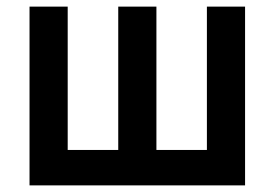

<svg xmlns="http://www.w3.org/2000/svg" viewBox="-20 -560 830 580"><path d="M69.2 0V-540H184.5V-107H337.2V-540H452.5V-107H605V-540H720.3V0Z"/></svg>

Font: Hauora
Style: Regular
Weight: 400
Designer: Wayne Shih
Foundry: WCYS
Version: Version 1.001